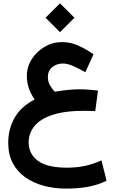

<svg xmlns="http://www.w3.org/2000/svg" viewBox="-20 -779 678 1128"><path d="M247.6 -674.8 332.5 -759.3 417.5 -674.8 332.5 -589.8ZM481.4 -354.5Q448.7 -373.5 413.3 -389.6Q377.9 -405.8 349.1 -405.8Q312.5 -405.8 286.9 -384.3Q261.2 -362.8 261.2 -327.1Q261.2 -298.8 274.4 -276.6Q287.6 -254.4 301.8 -240.2Q342.8 -247.1 378.9 -250.7Q415 -254.4 445.3 -254.4Q474.1 -254.4 501.7 -252.2Q529.3 -250 555.7 -247.1L539.6 -126.5Q523.9 -127 503.9 -127.4Q483.9 -127.9 474.1 -127.9Q358.4 -127.9 286.6 -103.5Q214.8 -79.1 181.6 -37.4Q148.4 4.4 148.4 57.1Q148.4 125.5 202.9 165.8Q257.3 206.1 374 206.1Q428.7 206.1 478 195.8Q527.3 185.5 576.2 163.1L606 282.7Q552.7 308.6 495.4 318.8Q438 329.1 368.7 329.1Q299.8 329.1 238.3 312.7Q176.8 296.4 129.6 263.4Q82.5 230.5 55.4 179.9Q28.3 129.4 28.3 60.5Q28.3 -21 65.7 -86.9Q103 -152.8 183.6 -194.8Q160.2 -227.5 148.9 -262.2Q137.7 -296.9 137.7 -333.5Q137.7 -386.2 166.5 -431.4Q195.3 -476.6 242.4 -504.2Q289.6 -531.7 344.2 -531.7Q394 -531.7 439.2 -511.5Q484.4 -491.2 529.3 -460.4Z"/></svg>

Font: Vazir FD-WOL-UI
Style: Bold-FD-WOL-UI
Weight: 700
Designer: Saber Rastikerdar
Foundry: Saber Rastikerdar
Version: Version 30.0.0